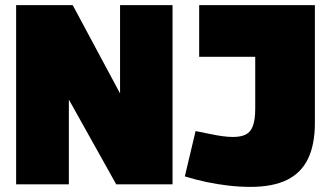

<svg xmlns="http://www.w3.org/2000/svg" viewBox="-20 -720 1290 750"><path d="M43 0V-700H264L449 -355V-700H654V0H434L249 -331V0ZM702 -31 744 -208Q775 -202 801 -196.5Q827 -191 849.5 -188Q872 -185 889 -185Q921 -185 940 -194.5Q959 -204 968 -228.5Q977 -253 977 -296V-498H758V-700H1210V-239Q1210 -156 1183.5 -100.5Q1157 -45 1101.5 -17.5Q1046 10 959 10Q916 10 872.5 5Q829 0 786.5 -9Q744 -18 702 -31Z"/></svg>

Font: Georama ExtraCondensed Thin Black
Style: Regular
Weight: 900
Version: Version 1.001